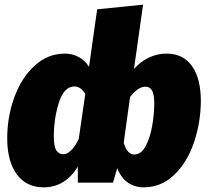

<svg xmlns="http://www.w3.org/2000/svg" viewBox="-20 -784 893 824"><path d="M842 -349Q841 -255 811.5 -170Q782 -85 726.5 -32.5Q671 20 597 20Q559 20 529.5 0Q500 -20 483 -62L465 0H314V-69Q289 -27 252 -3.5Q215 20 168 20Q93 20 52 -36Q11 -92 11 -191Q11 -283 41.5 -366.5Q72 -450 128.5 -502Q185 -554 259 -554Q290 -554 317.5 -539.5Q345 -525 362 -497L397 -744L594 -764L555 -488Q582 -519 618.5 -536.5Q655 -554 694 -554Q766 -554 804 -500.5Q842 -447 842 -349ZM318 -188 346 -381Q326 -413 300 -413Q255 -413 233 -344.5Q211 -276 211 -197Q211 -153 222.5 -137.5Q234 -122 252 -122Q267 -122 284 -137.5Q301 -153 318 -188ZM642 -340Q642 -381 632 -396.5Q622 -412 604 -412Q572 -412 538 -367L511 -171Q526 -121 556 -121Q586 -121 605 -157Q624 -193 633 -243.5Q642 -294 642 -340Z"/></svg>

Font: Fira Sans Black
Style: Italic
Weight: 900
Italic angle: -8°
Designer: Carrois Corporate & Edenspiekermann AG
Foundry: Carrois Corporate GbR & Edenspiekermann AG
Version: Version 4.203